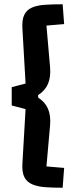

<svg xmlns="http://www.w3.org/2000/svg" viewBox="-20 -763 366 901"><path d="M198 18 281 25 274 118Q229 118 193.5 115.5Q158 113 132.5 102.5Q107 92 95 69.5Q83 47 85 7L100 -251L35 -268V-354L100 -371L85 -632Q83 -672 94.5 -694.5Q106 -717 130 -727.5Q154 -738 190.5 -740.5Q227 -743 274 -743L281 -650L198 -643L215 -447Q219 -401 205 -369Q191 -337 159 -317V-305Q191 -285 205 -253Q219 -221 215 -175Z"/></svg>

Font: Changa ExtraLight Medium
Style: Regular
Weight: 500
Version: Version 3.002; ttfautohint (v1.8.2)